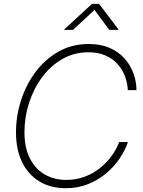

<svg xmlns="http://www.w3.org/2000/svg" viewBox="-20 -966 741 996"><path d="M321.8 10.3Q241.7 10.3 183.6 -25.4Q125.5 -61 94.2 -126Q63 -190.9 63 -278.8Q63 -363.8 89.1 -445.6Q115.2 -527.3 164.8 -593.3Q214.4 -659.2 283.9 -698.5Q353.5 -737.8 440.4 -737.8Q502.4 -737.8 548.8 -717.5Q595.2 -697.3 626 -662.8Q656.7 -628.4 672.1 -585.9Q687.5 -543.5 688 -498.5H643.1Q641.1 -536.1 627.9 -571.3Q614.7 -606.4 589.4 -634.3Q564 -662.1 526.4 -678.5Q488.8 -694.8 439 -694.8Q364.7 -694.8 303.7 -659.9Q242.7 -625 198.7 -565.9Q154.8 -506.8 130.9 -432.6Q106.9 -358.4 106.9 -279.3Q106.9 -199.7 135 -144.5Q163.1 -89.4 211.9 -61Q260.7 -32.7 323.7 -32.7Q374.5 -32.7 418.5 -49.1Q462.4 -65.4 497.6 -93.3Q532.7 -121.1 558.3 -156.2Q584 -191.4 598.1 -229H643.6Q628.4 -184.6 599.4 -142.1Q570.3 -99.6 528.8 -65.2Q487.3 -30.8 435.3 -10.3Q383.3 10.3 321.8 10.3ZM358.9 -811H312.5L313 -813L457 -945.8H494.1L594.7 -813L594.2 -811H546.9L470.2 -914.6Z"/></svg>

Font: Inter 24pt ExtraLight
Style: Italic
Weight: 250
Italic angle: -9.3988°
Version: Version 4.001;git-66647c0bb